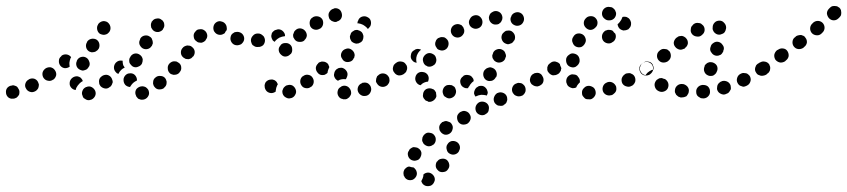

<svg xmlns="http://www.w3.org/2000/svg" viewBox="-33 -306 2833 642"><path d="M285 15Q289 6 285 -3Q283 -7 280 -10Q277 -13 273 -15Q269 -17 265 -17Q260 -17 256 -15H255Q246 -11 243 -3Q239 6 243 14Q244 19 247 22Q251 25 255 27Q259 29 263 29Q268 29 272 27H273Q281 23 285 15ZM461 18Q467 10 465 1Q464 -4 462 -7Q459 -11 455 -14Q452 -16 447 -17Q443 -18 439 -17H438Q429 -15 423 -8Q418 0 420 9Q421 13 423 17Q426 21 429 24Q433 26 437 27Q442 28 446 27H447Q456 25 461 18ZM19 22Q23 21 26 17Q29 14 31 10Q32 6 32 1Q32 -3 30 -7Q28 -11 25 -15Q22 -18 18 -19Q13 -21 9 -21L8 -20Q-1 -20 -8 -13Q-14 -6 -13 3Q-13 12 -6 19Q1 25 10 24H11Q15 24 19 22ZM92 -7Q95 -10 96 -15Q97 -19 97 -24Q96 -28 94 -32Q90 -40 81 -43Q72 -45 64 -41L63 -40Q55 -36 52 -27Q49 -18 54 -10Q58 -2 67 1Q76 4 85 -1Q89 -3 92 -7ZM200 -29V-30Q201 -39 208 -45Q215 -51 225 -51Q232 -50 237 -46Q242 -41 244 -35Q238 -32 233 -27Q226 -20 222 -12Q221 -8 220 -5Q211 -6 205 -13Q199 -20 200 -29ZM522 -20Q524 -24 524 -28Q525 -33 523 -37Q522 -41 519 -45Q513 -52 503 -52Q494 -53 487 -47L486 -46Q483 -44 481 -40Q479 -36 479 -31Q478 -27 480 -22Q481 -18 484 -15Q487 -11 491 -9Q495 -7 499 -7Q504 -7 508 -8Q512 -9 516 -12V-13Q520 -16 522 -20ZM341 -23Q343 -27 344 -31Q344 -36 342 -40Q341 -44 338 -48Q332 -55 323 -56Q313 -56 306 -50Q302 -47 300 -43Q298 -39 298 -34Q298 -30 299 -25Q301 -21 303 -18Q310 -11 319 -10Q328 -9 335 -16H336Q339 -19 341 -23ZM386 -22Q380 -29 380 -39Q380 -44 382 -48Q384 -52 387 -55Q390 -58 395 -60Q399 -61 403 -61Q413 -61 419 -54Q425 -47 425 -38V-37Q425 -37 425 -37Q425 -37 425 -37Q421 -35 418 -33Q410 -28 405 -20Q403 -18 402 -15Q392 -16 386 -22ZM155 -55Q156 -64 150 -72Q145 -79 136 -81Q127 -82 119 -77L118 -76Q111 -71 109 -62Q108 -52 113 -45Q119 -37 128 -36Q137 -34 145 -40H146Q153 -46 155 -55ZM573 -80Q573 -89 566 -95Q562 -98 558 -100Q554 -101 549 -101Q545 -101 541 -99Q537 -97 534 -94L533 -93Q527 -86 528 -77Q528 -68 535 -61Q538 -58 543 -57Q547 -55 551 -56Q556 -56 560 -58Q564 -60 567 -63V-64Q574 -71 573 -80ZM348 -80Q348 -89 354 -96L355 -97Q359 -101 365 -103Q371 -104 377 -103Q377 -95 379 -88Q381 -84 384 -80Q377 -77 372 -72Q366 -66 363 -59Q360 -60 358 -61Q356 -63 355 -64Q348 -71 348 -80ZM223 -85Q226 -77 234 -73Q238 -71 243 -70Q247 -70 252 -72Q256 -73 259 -76Q262 -79 264 -83L265 -84Q269 -92 265 -101Q262 -110 254 -114Q246 -118 237 -115Q228 -112 224 -103V-102Q220 -94 223 -85ZM205 -115Q204 -115 204 -115Q204 -116 204 -116Q198 -123 189 -124Q179 -125 172 -119V-118Q164 -112 164 -103Q163 -94 169 -86Q175 -79 184 -78Q193 -78 200 -83Q199 -89 199 -96Q200 -104 203 -112L204 -113Q204 -114 205 -115ZM399 -105Q399 -100 400 -96Q402 -92 405 -89Q408 -85 412 -83Q421 -79 429 -83Q438 -86 442 -94V-95Q444 -99 444 -104Q445 -108 443 -112Q442 -116 438 -120Q435 -123 431 -125Q423 -129 414 -126Q405 -122 402 -114L401 -113Q399 -109 399 -105ZM618 -134Q617 -143 609 -149Q606 -152 602 -153Q597 -154 593 -154Q588 -153 584 -151Q580 -149 578 -146L577 -145Q571 -138 572 -128Q573 -119 581 -113Q584 -111 588 -109Q593 -108 597 -108Q602 -109 606 -111Q609 -113 612 -117H613Q619 -125 618 -134ZM255 -148Q257 -139 265 -134Q269 -132 274 -131Q278 -131 282 -132Q287 -133 290 -136Q294 -138 296 -142L297 -143Q301 -151 299 -160Q297 -169 289 -174Q281 -178 272 -176Q263 -174 258 -166V-165Q253 -157 255 -148ZM433 -168Q432 -164 433 -159Q434 -155 437 -151Q439 -148 443 -145Q451 -140 460 -142Q469 -144 474 -152L475 -153Q477 -157 478 -161Q478 -166 477 -170Q476 -174 474 -178Q471 -182 467 -184Q460 -189 450 -187Q441 -185 436 -177V-176Q434 -172 433 -168ZM845 -155Q852 -162 852 -171Q852 -175 850 -180Q848 -184 845 -187Q842 -190 838 -192Q834 -193 829 -194Q819 -194 813 -187Q806 -180 806 -171Q806 -167 808 -162Q809 -158 812 -155Q816 -152 820 -150Q824 -149 828 -149H829Q839 -148 845 -155ZM764 -155Q769 -156 773 -158Q776 -160 779 -164Q782 -168 783 -172Q785 -181 780 -189Q775 -197 765 -199Q760 -200 756 -199Q751 -199 748 -196Q744 -194 741 -190Q739 -187 738 -182Q736 -173 741 -165Q746 -157 755 -155H756Q760 -154 764 -155ZM660 -189Q658 -199 651 -204Q647 -207 643 -208Q639 -209 634 -208Q630 -208 626 -206Q622 -203 620 -200L619 -199Q613 -192 615 -182Q616 -173 624 -168Q627 -165 631 -164Q636 -163 640 -163Q645 -164 648 -166Q652 -168 655 -172V-173Q661 -180 660 -189ZM698 -190Q689 -192 684 -200L683 -201Q679 -209 681 -218Q683 -227 691 -232Q699 -237 708 -234Q717 -232 722 -224Q725 -219 725 -215Q726 -210 725 -205Q724 -204 723 -203Q720 -199 719 -196Q718 -195 717 -194Q716 -193 715 -193Q707 -188 698 -190ZM292 -207Q294 -198 301 -193Q305 -191 310 -190Q314 -189 318 -190Q323 -191 326 -193Q330 -196 333 -200Q338 -208 336 -217Q334 -226 326 -232Q323 -234 318 -235Q314 -236 310 -235Q305 -234 301 -231Q298 -229 295 -225V-224Q290 -217 292 -207ZM472 -227Q471 -222 472 -218Q472 -213 475 -210Q477 -206 481 -203Q488 -198 497 -199Q507 -201 512 -208V-209Q515 -213 516 -217Q517 -221 516 -226Q516 -230 513 -234Q511 -238 507 -240Q500 -246 491 -244Q481 -243 476 -235H475Q473 -231 472 -227Z M1123 26Q1128 25 1131 22Q1135 20 1137 16Q1140 12 1141 8Q1142 -2 1137 -9Q1132 -17 1123 -19Q1123 -19 1123 -19Q1118 -20 1114 -19Q1109 -18 1106 -15Q1102 -13 1099 -9Q1097 -6 1096 -1Q1094 8 1099 16Q1104 24 1113 25Q1114 26 1114 26Q1119 26 1123 26ZM954 11Q959 3 956 -6Q953 -15 945 -20Q937 -24 928 -21H927Q923 -20 920 -17Q916 -14 914 -10Q912 -6 911 -2Q911 3 912 7Q915 16 923 20Q931 25 940 22H941Q950 19 954 11ZM1206 2Q1210 -6 1207 -15Q1206 -19 1203 -22Q1200 -26 1196 -28Q1191 -30 1187 -30Q1183 -30 1178 -29V-28Q1169 -25 1165 -17Q1161 -8 1164 0Q1166 5 1169 8Q1172 11 1176 13Q1180 15 1184 15Q1189 15 1193 14Q1202 11 1206 2ZM867 4Q858 1 854 -8Q852 -12 852 -17Q851 -21 853 -26Q854 -30 857 -33Q860 -36 864 -38Q869 -40 873 -40Q877 -41 882 -39Q886 -38 889 -35Q893 -32 894 -28L895 -27Q895 -26 895 -26Q896 -25 896 -24Q895 -22 894 -21Q890 -13 889 -3Q889 -2 889 0Q888 1 886 2Q885 2 884 3Q876 7 867 4ZM1016 -31Q1017 -40 1011 -48Q1006 -55 996 -56Q987 -57 980 -51H979Q972 -45 971 -36Q970 -27 976 -19Q981 -12 991 -11Q1000 -10 1007 -16H1008Q1015 -22 1016 -31ZM1265 -25Q1268 -28 1269 -33Q1270 -37 1269 -42Q1269 -46 1266 -50Q1261 -58 1252 -60Q1243 -62 1235 -57Q1231 -54 1228 -51Q1226 -47 1225 -43Q1224 -38 1224 -34Q1225 -30 1228 -26Q1233 -18 1242 -16Q1251 -14 1259 -19Q1263 -21 1265 -25ZM1085 -62V-63Q1086 -67 1089 -71Q1091 -74 1095 -76Q1099 -79 1103 -79Q1108 -80 1112 -79Q1121 -76 1126 -68Q1131 -60 1128 -51Q1127 -48 1126 -46Q1125 -43 1123 -41Q1117 -42 1110 -41Q1103 -40 1097 -36Q1089 -40 1086 -47Q1082 -54 1085 -62ZM1323 -65Q1325 -69 1326 -73Q1327 -77 1326 -82Q1325 -86 1322 -90Q1317 -97 1308 -99Q1298 -101 1291 -95H1290Q1287 -92 1284 -89Q1282 -85 1281 -80Q1280 -76 1281 -72Q1282 -67 1285 -64Q1290 -56 1299 -54Q1309 -53 1316 -58H1317Q1320 -61 1323 -65ZM1068 -81Q1068 -84 1066 -87Q1065 -91 1063 -93Q1060 -96 1056 -98Q1052 -100 1047 -100Q1043 -101 1039 -99Q1034 -98 1031 -95V-94Q1024 -88 1023 -79Q1023 -70 1029 -63Q1032 -59 1036 -57Q1040 -55 1044 -55Q1049 -55 1053 -56Q1057 -58 1061 -61Q1061 -61 1061 -62Q1061 -62 1062 -62Q1062 -65 1063 -68Q1065 -75 1068 -81ZM1107 -121Q1107 -117 1109 -113Q1111 -109 1114 -105Q1117 -102 1121 -100Q1129 -97 1138 -100Q1147 -103 1150 -112H1151Q1152 -116 1153 -121Q1153 -125 1151 -130Q1149 -134 1146 -137Q1143 -140 1139 -142Q1131 -146 1122 -142Q1113 -139 1109 -130Q1107 -126 1107 -121ZM899 -138Q900 -129 907 -123Q914 -116 923 -117Q932 -118 938 -125H939Q945 -132 944 -141Q944 -151 937 -157Q930 -163 920 -162Q911 -162 905 -155V-154Q898 -147 899 -138ZM847 -155Q853 -162 853 -171Q853 -176 851 -180Q850 -184 846 -187Q843 -190 839 -192Q835 -194 831 -194L830 -193Q821 -193 814 -187Q807 -180 808 -171Q808 -166 809 -162Q811 -158 814 -155Q817 -152 821 -150Q826 -148 830 -149H831Q840 -149 847 -155ZM1137 -185Q1137 -180 1138 -176Q1140 -172 1142 -168Q1145 -165 1149 -163Q1153 -161 1158 -160Q1162 -160 1166 -161Q1171 -163 1174 -165Q1178 -168 1180 -172V-173Q1182 -177 1182 -181Q1183 -186 1181 -190Q1180 -194 1177 -198Q1174 -201 1170 -203Q1166 -205 1162 -206Q1157 -206 1153 -205Q1149 -203 1145 -200Q1142 -198 1140 -194V-193Q1138 -189 1137 -185ZM950 -198Q948 -194 947 -190Q947 -185 948 -181Q950 -177 953 -173Q959 -166 968 -166Q978 -165 985 -171V-172Q992 -178 993 -187Q993 -196 987 -203Q981 -210 972 -211Q962 -212 955 -205Q951 -202 950 -198ZM901 -180Q910 -184 919 -185Q919 -185 920 -185Q920 -187 920 -189Q919 -191 919 -193Q915 -202 907 -206Q898 -210 890 -206H889Q885 -205 882 -202Q878 -199 876 -195Q875 -191 874 -186Q874 -182 876 -177Q877 -174 879 -171Q882 -168 885 -166Q886 -168 888 -169V-170Q894 -176 901 -180ZM1003 -235Q1001 -226 1005 -217Q1010 -209 1019 -207Q1028 -205 1036 -210H1037Q1045 -215 1047 -224Q1049 -233 1045 -241Q1040 -249 1031 -251Q1022 -253 1014 -249L1013 -248Q1005 -244 1003 -235ZM1166 -240V-241Q1171 -249 1180 -251Q1189 -253 1197 -248Q1205 -244 1207 -235Q1209 -226 1205 -218L1204 -217Q1203 -215 1201 -213Q1199 -211 1197 -209Q1195 -211 1194 -213Q1188 -219 1181 -223Q1173 -227 1165 -228Q1163 -228 1162 -228Q1162 -231 1163 -234Q1164 -237 1166 -240ZM1069 -267Q1064 -260 1066 -251Q1067 -246 1069 -242Q1072 -239 1076 -236Q1080 -234 1084 -233Q1088 -232 1093 -233V-234Q1102 -236 1107 -243Q1112 -251 1110 -260Q1108 -270 1101 -275Q1093 -280 1084 -278L1083 -277Q1074 -275 1069 -267Z M1376 299Q1376 300 1376 301Q1376 302 1377 303Q1380 311 1389 315Q1398 318 1406 315H1407Q1411 313 1414 310Q1417 307 1419 302Q1421 298 1421 294Q1421 289 1419 285Q1415 277 1407 273Q1398 269 1390 273H1389Q1387 274 1386 275Q1385 276 1383 277Q1383 284 1380 291Q1378 296 1376 299ZM1355 259Q1353 256 1350 254Q1347 254 1343 253Q1340 252 1336 251Q1335 251 1333 251Q1332 252 1330 252Q1326 254 1323 257Q1319 260 1318 264Q1316 268 1316 273Q1316 277 1317 281Q1317 282 1318 282Q1321 291 1330 295Q1338 298 1347 295Q1351 293 1354 290Q1357 287 1359 283Q1361 279 1361 274Q1361 270 1359 265Q1359 265 1359 265Q1358 262 1355 259ZM1428 234H1429Q1434 226 1443 225Q1452 223 1460 228Q1464 231 1466 235Q1468 238 1469 243Q1470 247 1469 252Q1468 256 1465 260Q1460 268 1451 269Q1441 271 1434 266Q1433 265 1433 265Q1433 265 1432 264Q1431 263 1431 263Q1430 262 1429 261Q1424 255 1424 248Q1424 240 1428 234ZM1376 204Q1374 195 1366 190Q1362 187 1358 187Q1354 186 1349 186Q1345 187 1341 190Q1337 192 1335 196V197Q1329 204 1331 213Q1333 223 1341 228Q1344 230 1349 231Q1353 232 1357 231Q1362 230 1366 228Q1369 225 1372 222V221Q1377 213 1376 204ZM1461 195Q1463 204 1471 208Q1480 213 1489 210Q1498 207 1502 199V198Q1507 190 1504 181Q1501 172 1493 168Q1485 164 1476 166Q1467 169 1463 177L1462 178Q1458 186 1461 195ZM1424 163Q1425 153 1419 146Q1414 139 1404 138Q1395 136 1388 142L1387 143Q1384 145 1382 149Q1379 153 1379 158Q1378 162 1379 166Q1381 171 1383 174Q1389 181 1398 183Q1408 184 1415 178H1416Q1423 172 1424 163ZM1480 127Q1483 118 1478 110Q1476 106 1472 103Q1468 101 1464 100Q1460 98 1455 99Q1451 100 1447 102H1446Q1443 105 1440 108Q1437 112 1436 116Q1435 121 1436 125Q1436 129 1439 133Q1444 141 1453 144Q1462 146 1470 141Q1478 136 1480 127ZM1540 94Q1543 85 1538 77Q1534 69 1525 66Q1516 63 1508 68H1507Q1499 73 1496 81Q1494 90 1498 99Q1502 107 1511 110Q1520 112 1529 108Q1537 103 1540 94ZM1597 71Q1600 68 1601 63Q1602 59 1602 55Q1602 50 1600 46Q1596 38 1587 35Q1578 32 1569 36Q1561 41 1558 49Q1555 58 1559 67Q1563 75 1572 78Q1581 81 1589 77L1590 76Q1594 74 1597 71ZM1651 45Q1655 43 1658 40Q1661 37 1662 32Q1664 28 1663 24Q1663 19 1661 15Q1657 7 1648 4Q1639 1 1631 5H1630Q1622 10 1619 19Q1616 27 1620 36Q1622 40 1626 43Q1629 46 1633 47Q1638 48 1642 48Q1647 48 1651 46ZM1415 31Q1407 36 1398 34V33Q1394 32 1390 30Q1387 27 1384 23Q1382 20 1381 15Q1381 11 1382 6Q1384 -3 1392 -8Q1400 -12 1409 -10Q1413 -9 1417 -7Q1421 -4 1423 0Q1423 1 1424 2Q1424 2 1425 3Q1425 8 1426 12Q1426 14 1426 15Q1426 16 1426 17Q1423 26 1415 31ZM1490 9Q1494 0 1490 -9Q1489 -13 1486 -16Q1482 -19 1478 -21Q1474 -22 1470 -22Q1465 -22 1461 -21Q1452 -17 1449 -9Q1445 0 1449 9Q1450 13 1453 16Q1457 19 1461 21Q1465 23 1469 23Q1474 23 1478 21Q1487 17 1490 9ZM1555 -6Q1557 -10 1560 -13Q1564 -16 1568 -18Q1572 -19 1577 -19Q1581 -19 1585 -17Q1589 -15 1592 -11Q1595 -8 1596 -4Q1598 1 1598 5Q1597 9 1595 13V14Q1594 14 1594 13Q1585 11 1576 11Q1567 12 1559 16Q1558 17 1557 17Q1553 12 1552 6Q1552 0 1555 -6ZM1724 0Q1726 -9 1722 -17Q1720 -21 1716 -24Q1713 -27 1709 -28Q1704 -29 1700 -29Q1695 -28 1692 -26H1691Q1683 -22 1680 -13Q1677 -4 1682 5Q1684 8 1687 11Q1691 14 1695 15Q1699 17 1704 16Q1708 16 1712 14H1713Q1721 9 1724 0ZM1545 -30Q1548 -33 1551 -35Q1551 -38 1550 -41Q1549 -44 1547 -46Q1542 -54 1533 -55Q1523 -57 1516 -52V-51Q1508 -46 1506 -37Q1505 -28 1510 -20Q1513 -16 1517 -14Q1520 -12 1525 -11Q1527 -11 1529 -11Q1530 -11 1532 -11Q1533 -13 1534 -16H1535Q1539 -24 1545 -30ZM1784 -34Q1786 -43 1781 -51Q1779 -55 1776 -58Q1772 -61 1768 -62Q1763 -63 1759 -62Q1754 -62 1751 -59H1750Q1742 -54 1740 -45Q1737 -36 1742 -28Q1744 -24 1748 -22Q1752 -19 1756 -18Q1760 -17 1765 -17Q1769 -18 1773 -20L1774 -21Q1782 -25 1784 -34ZM1356 -48Q1358 -57 1365 -62Q1373 -67 1382 -65Q1391 -64 1397 -56Q1402 -48 1400 -39Q1400 -37 1399 -36Q1399 -34 1398 -33Q1398 -33 1397 -33Q1388 -32 1380 -27Q1376 -24 1373 -21Q1364 -23 1359 -31Q1354 -39 1356 -48ZM1584 -50Q1587 -41 1595 -37Q1599 -35 1604 -35Q1608 -35 1612 -36Q1617 -38 1620 -41Q1623 -44 1625 -48H1626Q1630 -56 1627 -65Q1624 -74 1616 -78Q1612 -80 1607 -81Q1603 -81 1598 -79Q1594 -78 1591 -75Q1587 -72 1585 -68Q1581 -59 1584 -50ZM1839 -65Q1841 -69 1842 -73Q1843 -77 1842 -82Q1841 -86 1838 -90Q1833 -98 1824 -99Q1815 -101 1807 -95Q1803 -92 1800 -89Q1798 -85 1797 -81Q1797 -76 1797 -72Q1798 -67 1801 -64Q1804 -60 1807 -58Q1811 -55 1816 -54Q1820 -54 1824 -55Q1829 -56 1832 -58L1833 -59Q1837 -61 1839 -65ZM1325 -66Q1327 -70 1328 -74Q1329 -79 1328 -83Q1327 -88 1324 -91Q1319 -99 1310 -100Q1301 -102 1293 -97L1291 -95Q1287 -93 1285 -89Q1283 -85 1282 -81Q1281 -77 1282 -72Q1283 -68 1286 -64Q1291 -56 1300 -55Q1309 -53 1317 -59L1319 -60Q1322 -62 1325 -66ZM1382 -100Q1379 -109 1384 -117Q1389 -125 1398 -128Q1407 -130 1415 -125Q1423 -121 1425 -112Q1428 -103 1423 -94Q1421 -90 1417 -88Q1413 -85 1409 -84Q1406 -83 1403 -83Q1399 -83 1396 -84Q1395 -85 1394 -86Q1393 -86 1393 -86Q1392 -86 1392 -86Q1384 -91 1382 -100ZM1375 -140Q1373 -141 1372 -141Q1370 -142 1368 -142Q1364 -143 1360 -142Q1355 -141 1352 -138L1350 -137Q1342 -132 1341 -122Q1339 -113 1344 -106Q1347 -102 1351 -99Q1355 -97 1360 -96Q1358 -105 1359 -113Q1360 -121 1365 -129Q1369 -135 1375 -140ZM1613 -121Q1613 -116 1614 -112Q1616 -108 1619 -104Q1622 -101 1626 -99Q1634 -95 1643 -98Q1652 -101 1656 -109V-110Q1658 -114 1659 -118Q1659 -123 1657 -127Q1656 -131 1653 -135Q1650 -138 1646 -140Q1638 -144 1629 -141Q1620 -138 1616 -130V-129Q1614 -125 1613 -121ZM1424 -168Q1422 -164 1422 -159Q1422 -155 1424 -151Q1426 -147 1429 -143Q1432 -140 1436 -139Q1441 -137 1445 -137Q1449 -137 1454 -139Q1458 -141 1461 -144Q1467 -151 1467 -160Q1467 -170 1460 -176Q1457 -179 1453 -181Q1449 -182 1444 -182Q1440 -182 1436 -180Q1431 -179 1428 -175Q1425 -172 1424 -168ZM1645 -174Q1648 -165 1656 -161Q1660 -159 1665 -158Q1669 -158 1673 -160Q1678 -161 1681 -164Q1684 -167 1686 -171H1687Q1691 -180 1688 -189Q1685 -197 1677 -202Q1673 -204 1668 -204Q1664 -204 1659 -203Q1655 -201 1652 -198Q1648 -195 1646 -191Q1642 -182 1645 -174ZM1475 -208Q1473 -199 1478 -191Q1483 -183 1492 -181Q1501 -179 1509 -184Q1513 -187 1515 -190Q1518 -194 1519 -198Q1520 -203 1519 -207Q1518 -211 1516 -215Q1513 -219 1510 -222Q1506 -224 1502 -225Q1497 -226 1493 -225Q1488 -224 1485 -222Q1477 -217 1475 -208ZM1551 -254Q1542 -251 1538 -242Q1533 -234 1536 -225Q1539 -216 1548 -212Q1556 -208 1565 -211Q1574 -214 1578 -222Q1582 -231 1579 -240Q1576 -248 1568 -253Q1560 -257 1551 -254ZM1675 -235Q1678 -226 1687 -222Q1695 -218 1704 -221Q1713 -224 1717 -233Q1721 -241 1718 -250Q1715 -259 1707 -263Q1699 -267 1690 -264Q1681 -261 1677 -253V-252Q1672 -244 1675 -235ZM1614 -266Q1610 -264 1607 -261Q1604 -257 1603 -253Q1601 -249 1602 -244Q1603 -235 1610 -229Q1617 -223 1626 -224Q1631 -224 1635 -226Q1639 -229 1642 -232Q1644 -235 1646 -240Q1647 -244 1647 -248Q1646 -258 1639 -264Q1631 -270 1622 -269Q1617 -268 1614 -266Z M1945 25Q1949 23 1952 20Q1955 17 1957 13Q1959 9 1959 5Q1959 -5 1953 -12Q1946 -18 1937 -19H1936Q1926 -19 1920 -12Q1913 -6 1913 3Q1913 8 1914 12Q1916 16 1919 19Q1922 23 1926 25Q1930 26 1935 26H1936Q1941 27 1945 25ZM2020 7Q2024 4 2026 0Q2028 -4 2028 -8Q2028 -13 2027 -17Q2023 -26 2015 -30Q2007 -34 1998 -31L1996 -30Q1988 -27 1984 -19Q1980 -10 1983 -1Q1986 7 1994 11Q2003 15 2011 12H2013Q2017 10 2020 7ZM1882 -11Q1877 -12 1873 -14Q1869 -16 1866 -19Q1863 -23 1862 -27Q1862 -28 1861 -29Q1859 -38 1863 -46Q1868 -54 1877 -57Q1881 -58 1885 -57Q1890 -57 1894 -55Q1898 -53 1900 -49Q1903 -46 1905 -41Q1905 -41 1905 -40Q1906 -38 1906 -35Q1906 -33 1906 -30Q1905 -29 1904 -29Q1897 -22 1894 -14Q1893 -13 1892 -13Q1891 -12 1890 -12Q1886 -11 1882 -11ZM2091 -33Q2093 -42 2089 -50Q2087 -54 2083 -57Q2079 -59 2075 -61Q2071 -62 2066 -61Q2062 -61 2058 -59L2057 -58Q2049 -53 2046 -44Q2044 -35 2048 -27Q2053 -19 2062 -17Q2071 -14 2079 -19H2080Q2088 -24 2091 -33ZM2151 -73Q2152 -82 2147 -90Q2142 -97 2132 -99Q2123 -100 2116 -95L2114 -94Q2107 -89 2105 -80Q2104 -71 2109 -63Q2111 -59 2115 -57Q2119 -54 2123 -54Q2128 -53 2132 -54Q2137 -55 2140 -57L2141 -58Q2149 -64 2151 -73ZM1840 -66Q1843 -69 1843 -74Q1844 -76 1844 -77Q1844 -79 1843 -81Q1840 -86 1839 -92Q1836 -95 1833 -97Q1829 -99 1825 -100Q1821 -101 1816 -100Q1812 -99 1808 -96L1807 -95Q1803 -93 1801 -89Q1799 -85 1798 -81Q1797 -77 1798 -72Q1799 -68 1802 -64Q1807 -56 1816 -55Q1825 -53 1833 -59H1834Q1838 -62 1840 -66ZM1864 -90Q1869 -83 1879 -81Q1883 -80 1887 -81Q1892 -82 1895 -85Q1899 -88 1901 -91Q1904 -95 1905 -100V-101Q1906 -110 1901 -118Q1896 -125 1886 -127Q1877 -129 1870 -123Q1862 -118 1860 -109V-107Q1859 -98 1864 -90ZM1882 -163Q1885 -154 1893 -150Q1902 -146 1911 -149Q1919 -153 1923 -161L1924 -163Q1928 -171 1924 -180Q1921 -188 1913 -192Q1904 -196 1895 -193Q1887 -190 1883 -181L1882 -180Q1878 -171 1882 -163ZM2025 -177Q2028 -186 2024 -194Q2020 -197 2018 -200Q2017 -201 2017 -202Q2012 -206 2005 -206Q1999 -207 1993 -204H1992Q1984 -199 1981 -191Q1978 -182 1982 -173Q1986 -165 1995 -162Q2004 -159 2012 -163L2013 -164Q2022 -168 2025 -177ZM2076 -234Q2075 -238 2072 -242Q2070 -245 2066 -247Q2062 -250 2057 -250Q2055 -250 2053 -250Q2050 -250 2048 -249Q2048 -249 2048 -248Q2045 -239 2039 -232Q2036 -228 2032 -225Q2033 -217 2038 -211Q2043 -206 2051 -204Q2055 -204 2060 -205Q2064 -206 2068 -208Q2071 -211 2074 -215Q2076 -218 2077 -223Q2077 -224 2077 -225Q2078 -230 2076 -234ZM1919 -229Q1919 -220 1926 -213Q1929 -210 1933 -208Q1937 -206 1941 -206Q1946 -206 1950 -208Q1954 -210 1957 -213L1958 -214Q1965 -220 1965 -230Q1965 -239 1958 -246Q1952 -252 1943 -252Q1933 -252 1927 -246L1926 -245Q1919 -238 1919 -229ZM1985 -275Q1979 -267 1980 -258Q1981 -249 1989 -243Q1996 -237 2005 -238H2007Q2016 -239 2022 -246Q2028 -254 2027 -263Q2026 -267 2024 -271Q2022 -275 2018 -278Q2015 -281 2011 -282Q2006 -283 2002 -283H2000Q1991 -282 1985 -275Z M2336 15Q2342 8 2341 -1Q2341 -6 2339 -10Q2337 -14 2334 -17Q2330 -20 2326 -21Q2322 -22 2317 -22H2316Q2306 -21 2300 -14Q2294 -7 2295 2Q2295 7 2297 11Q2299 15 2302 17Q2306 20 2310 22Q2314 23 2319 23H2321Q2330 22 2336 15ZM2254 19Q2258 18 2262 16Q2265 13 2267 9Q2270 5 2270 1Q2272 -8 2266 -16Q2260 -23 2251 -25H2249Q2240 -26 2233 -21Q2225 -15 2224 -6Q2223 -1 2224 3Q2226 7 2228 11Q2231 14 2235 17Q2239 19 2243 20H2245Q2249 20 2254 19ZM2403 4Q2406 1 2408 -3Q2411 -6 2411 -11Q2411 -15 2410 -20Q2407 -29 2399 -33Q2391 -37 2382 -35L2380 -34Q2376 -33 2373 -30Q2369 -27 2367 -23Q2365 -19 2365 -15Q2364 -10 2365 -6Q2368 3 2376 7Q2385 12 2393 9L2395 8Q2399 7 2403 4ZM2187 0Q2196 -3 2200 -11Q2204 -20 2201 -29Q2198 -37 2190 -42H2188Q2184 -44 2180 -45Q2175 -45 2171 -44Q2167 -42 2163 -39Q2160 -36 2158 -32Q2154 -24 2157 -15Q2160 -6 2168 -2L2170 -1Q2178 3 2187 0ZM2476 -33Q2479 -41 2475 -50Q2473 -54 2469 -57Q2466 -60 2462 -61Q2457 -62 2453 -62Q2449 -62 2445 -60L2443 -59Q2435 -55 2432 -46Q2429 -37 2433 -29Q2435 -25 2438 -22Q2441 -19 2446 -18Q2450 -16 2454 -16Q2459 -17 2463 -19L2465 -20Q2473 -24 2476 -33ZM2322 -67Q2325 -58 2334 -54Q2338 -52 2342 -52Q2347 -52 2351 -53Q2355 -55 2358 -58Q2362 -61 2363 -65L2364 -67Q2368 -75 2365 -84Q2362 -92 2353 -96Q2349 -98 2345 -98Q2340 -99 2336 -97Q2332 -96 2329 -93Q2325 -90 2323 -86V-84Q2319 -75 2322 -67ZM2538 -72Q2539 -81 2534 -89Q2529 -97 2519 -98Q2510 -100 2503 -94L2501 -93Q2498 -91 2495 -87Q2493 -83 2492 -79Q2491 -74 2492 -70Q2493 -66 2496 -62Q2498 -58 2502 -56Q2506 -54 2510 -53Q2515 -52 2519 -53Q2523 -54 2527 -57L2529 -58Q2536 -63 2538 -72ZM2107 -72Q2106 -77 2107 -81Q2108 -85 2110 -89Q2112 -93 2116 -95L2118 -96Q2125 -102 2134 -100Q2144 -99 2149 -91Q2151 -87 2152 -83Q2153 -79 2153 -74Q2145 -72 2139 -68Q2132 -64 2127 -57Q2126 -56 2126 -55Q2121 -55 2117 -58Q2113 -60 2111 -64Q2108 -68 2107 -72ZM2210 -117Q2211 -126 2206 -134Q2203 -137 2199 -140Q2195 -142 2191 -142Q2186 -143 2182 -142Q2178 -141 2174 -138L2173 -137Q2165 -131 2164 -122Q2163 -113 2168 -106Q2174 -98 2183 -97Q2192 -96 2200 -101L2201 -102Q2209 -108 2210 -117ZM2342 -147V-146Q2340 -137 2346 -130Q2351 -122 2360 -120Q2364 -119 2369 -120Q2373 -121 2377 -123Q2381 -126 2383 -130Q2386 -133 2386 -138L2387 -140Q2389 -149 2383 -156Q2378 -164 2369 -166Q2360 -168 2352 -162Q2344 -157 2343 -148ZM2267 -160Q2268 -170 2262 -177Q2259 -181 2255 -183Q2252 -185 2247 -186Q2243 -186 2238 -185Q2234 -184 2231 -181L2229 -180Q2222 -174 2220 -165Q2219 -156 2225 -149Q2228 -145 2232 -143Q2235 -141 2240 -140Q2244 -139 2249 -141Q2253 -142 2257 -144L2258 -146Q2265 -151 2267 -160ZM2323 -204Q2324 -214 2318 -221Q2315 -224 2311 -227Q2307 -229 2303 -229Q2299 -230 2294 -229Q2290 -228 2286 -225L2285 -224Q2282 -221 2279 -217Q2277 -213 2277 -209Q2276 -204 2277 -200Q2278 -196 2281 -192Q2287 -185 2296 -184Q2306 -182 2313 -188L2314 -189Q2322 -195 2323 -204ZM2351 -205Q2353 -200 2356 -197Q2359 -194 2363 -192Q2367 -190 2372 -190Q2376 -190 2380 -192Q2384 -193 2388 -196Q2391 -199 2393 -204Q2394 -208 2395 -212V-214Q2395 -223 2388 -230Q2382 -237 2373 -237Q2363 -237 2357 -231Q2350 -224 2350 -215V-213Q2349 -209 2351 -205Z M2539 -66Q2542 -70 2542 -74Q2543 -79 2542 -83Q2541 -87 2539 -91Q2533 -99 2524 -100Q2515 -102 2507 -96L2504 -94Q2500 -91 2498 -88Q2496 -84 2495 -79Q2494 -75 2495 -71Q2496 -66 2499 -63Q2504 -55 2513 -53Q2522 -52 2530 -57L2533 -60Q2537 -62 2539 -66ZM2604 -118Q2605 -127 2600 -135Q2595 -143 2585 -144Q2576 -145 2569 -140L2565 -138Q2558 -132 2556 -123Q2555 -114 2560 -106Q2566 -99 2575 -97Q2584 -96 2592 -101L2595 -104Q2602 -109 2604 -118ZM2665 -163Q2666 -173 2660 -180Q2658 -184 2654 -186Q2650 -188 2646 -189Q2641 -189 2637 -188Q2632 -187 2629 -185L2626 -182Q2618 -177 2617 -167Q2616 -158 2621 -151Q2627 -143 2636 -142Q2645 -141 2653 -146L2656 -149Q2663 -154 2665 -163ZM2724 -211Q2725 -220 2719 -228Q2713 -235 2704 -236Q2695 -237 2687 -231L2684 -228Q2677 -222 2676 -213Q2675 -204 2681 -196Q2687 -189 2697 -188Q2706 -187 2713 -193L2716 -196Q2723 -202 2724 -211ZM2779 -255Q2780 -259 2780 -264Q2780 -268 2779 -272Q2777 -277 2774 -280Q2770 -283 2766 -285Q2762 -286 2758 -286Q2753 -286 2749 -285Q2745 -283 2742 -280L2739 -277Q2732 -270 2732 -261Q2733 -252 2739 -245Q2746 -238 2755 -238Q2764 -238 2771 -245L2774 -248Q2777 -251 2779 -255Z"/></svg>

Font: FRB American Cursive Guidelines Dotted Extrabold
Style: Bold Italic
Weight: 800
Italic angle: -25°
Version: Version 2.0;Modular Font Editor K font №1